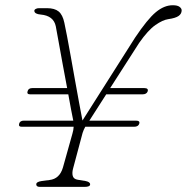

<svg xmlns="http://www.w3.org/2000/svg" viewBox="-20 -732 732 752"><path d="M55 -247.5Q58 -259.5 74 -259.5H267Q263.5 -275.5 258.5 -302.5Q253.5 -329.5 247.5 -362.5H98.5Q84 -362.5 88 -374.5Q91 -387 106.5 -387H243Q234 -433.5 225.2 -482.2Q216.5 -531 209.2 -570.5Q202 -610 198.5 -629Q190 -670.5 139.5 -675Q115.5 -677 114.5 -689Q114 -693.5 119.5 -696.8Q125 -700 132.5 -700H164Q194 -700 209.8 -687Q225.5 -674 232 -643Q236 -624.5 242.8 -589.2Q249.5 -554 257.5 -509.2Q265.5 -464.5 273.8 -417.8Q282 -371 289.8 -329.8Q297.5 -288.5 303 -260L509 -584.5Q557.5 -657 590.2 -684.2Q623 -711.5 656.5 -711.5Q675 -711.5 683.2 -705.2Q691.5 -699 691.5 -691.5Q691.5 -678 679.5 -669.5Q667.5 -661 639 -657Q617.5 -654 588.8 -634Q560 -614 525 -564L411.5 -387H545Q562 -387 558.5 -374.5Q554.5 -362.5 538 -362.5H396L330 -259.5H512Q529 -259.5 525.5 -248Q522 -235.5 505 -235.5H314Q307.5 -224 303.5 -211.5L266.5 -73Q261.5 -55 265 -42.8Q268.5 -30.5 284.5 -28L315 -23Q333 -19.5 333 -10Q333 0 311 0H136.5Q122 0 122 -10Q122 -20 143.5 -23L174 -27Q213.5 -31.5 226.5 -76L263.5 -208Q268 -223 268.5 -235.5H65.5Q51.5 -235.5 55 -247.5Z"/></svg>

Font: Fraunces 9pt S050 Thin
Style: Italic
Weight: 100
Italic angle: -16°
Version: Version 1.000; ttfautohint (v1.8.3)